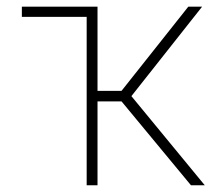

<svg xmlns="http://www.w3.org/2000/svg" viewBox="-20 -550 647 570"><path d="M269.5 -280.3H340.8L539.1 -530.3H580.1L370.1 -264.6L587.9 0H546.9L340.8 -249H269.5V0H237.3V-500H44.9V-530.3H269.5Z"/></svg>

Font: Pretendard GOV Thin
Style: Regular
Weight: 100
Designer: Base glyphs from Inter by Rasmus Andersson; Hangeul glyphs from Noto Sans CJK(Source Han Sans) by Jang Soo-young and Kan
Foundry: Kil Hyung-jin
Version: Version 1.309